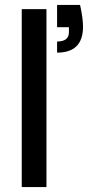

<svg xmlns="http://www.w3.org/2000/svg" viewBox="-20 -757 366 777"><path d="M68 0V-720H168V0ZM211 -589Q259 -589 259 -627V-647H211V-737H304Q316 -683 316 -649Q316 -544 211 -544Z"/></svg>

Font: AWOL-DM Medium
Style: Regular
Weight: 500
Designer: Colophon Foundry, Jonny Pinhorn, Mikhail Sharanda
Foundry: Colophon Foundry
Version: Version 1.000;Glyphs 3.2.3 (3260)